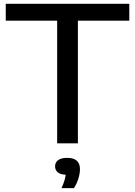

<svg xmlns="http://www.w3.org/2000/svg" viewBox="-20 -760 716 1018"><path d="M283 0V-650.5H10.5V-740H665.5V-650.5H393V0ZM306 237.5Q316 216 321.2 199Q326.5 182 328.5 166.5Q299 165 285.5 153Q272 141 272 122Q272 101.5 288 89.2Q304 77 336.5 77Q404 77 404 137Q404 160 395.5 187.2Q387 214.5 372 237.5Z"/></svg>

Font: Encode Sans Expanded Medium
Style: Regular
Weight: 500
Width: 7
Designer: Multiple Designers
Foundry: Impallari Type
Version: Version 3.000; ttfautohint (v1.8.3) -l 8 -r 50 -G 200 -x 14 